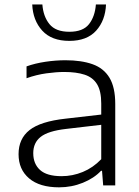

<svg xmlns="http://www.w3.org/2000/svg" viewBox="-20 -814 610 843"><path d="M239.5 8.5Q154 8.5 107.8 -30.8Q61.5 -70 61.5 -137Q61.5 -205 109.8 -243Q158 -281 268 -293L424.5 -311V-359.5Q424.5 -414.5 406 -444.5Q387.5 -474.5 351.2 -486.2Q315 -498 262 -498Q227 -498 183.5 -492Q140 -486 96.5 -470.5V-522.5Q134 -536 179.5 -542.8Q225 -549.5 267 -549.5Q337.5 -549.5 386.5 -532Q435.5 -514.5 460.8 -472.5Q486 -430.5 486 -357.5V0H433L428 -64H423.5Q393 -31.5 343.8 -11.5Q294.5 8.5 239.5 8.5ZM126 -141.5Q126 -94.5 156 -67.5Q186 -40.5 250.5 -40.5Q298.5 -40.5 343.5 -59Q388.5 -77.5 424.5 -115V-266L270.5 -248Q191.5 -239 158.8 -213.2Q126 -187.5 126 -141.5ZM284.5 -634.5Q206.5 -634.5 165.5 -679.5Q124.5 -724.5 121.5 -794.5H166Q170 -741.5 197.2 -708Q224.5 -674.5 284.5 -674.5Q344.5 -674.5 370.8 -708Q397 -741.5 401 -794.5H445.5Q442.5 -724 402 -679.2Q361.5 -634.5 284.5 -634.5Z"/></svg>

Font: Encode Sans Exp Lt
Style: Regular
Weight: 300
Width: 7
Designer: Multiple Designers
Foundry: Impallari Type
Version: Version 3.002; ttfautohint (v1.8.3) -l 8 -r 50 -G 200 -x 14 